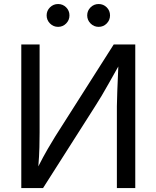

<svg xmlns="http://www.w3.org/2000/svg" viewBox="-20 -953 793 973"><path d="M665.5 0H572.3V-415Q572.3 -441.4 574.5 -493.9Q576.7 -546.4 579.6 -616.2Q551.3 -565.9 531.2 -530.3Q511.2 -494.6 494.9 -467.3Q478.5 -439.9 461.9 -414.1L198.2 0H87.9V-727.5H180.7V-281.2Q180.7 -252 179.7 -207.3Q178.7 -162.6 174.3 -109.9Q199.2 -159.2 222.4 -199Q245.6 -238.8 260.3 -262.2L556.2 -727.5H665.5ZM274.4 -816.9Q250.5 -816.9 233.4 -834Q216.3 -851.1 216.3 -875Q216.3 -898.9 233.4 -915.8Q250.5 -932.6 274.4 -932.6Q298.3 -932.6 315.2 -915.8Q332 -898.9 332 -875Q332 -851.1 315.2 -834Q298.3 -816.9 274.4 -816.9ZM480 -816.9Q456.1 -816.9 439 -834Q421.9 -851.1 421.9 -875Q421.9 -898.9 439 -915.8Q456.1 -932.6 480 -932.6Q503.9 -932.6 520.8 -915.8Q537.6 -898.9 537.6 -875Q537.6 -851.1 520.8 -834Q503.9 -816.9 480 -816.9Z"/></svg>

Font: Inter-Regular
Style: Regular
Weight: 400
Designer: Rasmus Andersson
Foundry: rsms
Version: Version 4.000;git-a52131595